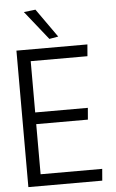

<svg xmlns="http://www.w3.org/2000/svg" viewBox="-60 -941 594 981"><g transform="rotate(-5 237.0 -450.0)"><path d="M404 -640H113V-377H383L378 -317H113V-60H429L424 0H45V-700H409ZM218 -745 100 -893 160 -900 264 -753Z"/></g></svg>

Font: Antic
Style: Regular
Weight: 400
Version: Version 1.0002